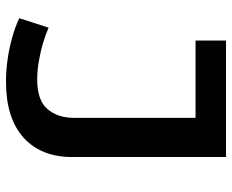

<svg xmlns="http://www.w3.org/2000/svg" viewBox="-86 -670 767 634"><g transform="rotate(90 297.0 -352.5)"><path d="M39.6 -33.2 70.8 -129.9Q90.8 -121.1 119.6 -112.3Q148.4 -103.5 180.7 -97.9Q212.9 -92.3 241.7 -92.3Q310.5 -92.3 339.6 -126.2Q368.7 -160.2 368.7 -214.4V-615.2H113.3V-715.8H498V-207.5Q498 -105 433.8 -47.1Q369.6 10.7 249 10.7Q211.9 10.7 173.6 5.1Q135.3 -0.5 100.6 -10.5Q65.9 -20.5 39.6 -33.2Z"/></g></svg>

Font: Monda SemiBold
Style: Regular
Weight: 600
Designer: Vernon Adams
Foundry: Vernon Adams
Version: Version 2.200